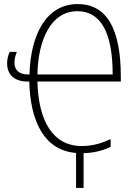

<svg xmlns="http://www.w3.org/2000/svg" viewBox="-20 -744 668 944"><path d="M362 -724C204 -724 130 -568 125 -378H118C77 -378 51 -397 51 -436C51 -456 57 -475 63 -489H28C20 -474 15 -452 15 -433C15 -374 54 -343 116 -343H124C129 -141 201 -4 354 8V180H391V9C438 8 482 -2 524 -22V-60C483 -41 437 -26 382 -26C240 -26 169 -149 164 -343H574V-368C574 -607 502 -724 362 -724ZM361 -689C476 -689 534 -582 534 -378H164C167 -544 228 -689 361 -689Z"/></svg>

Font: Noto Sans Condensed ExtraLight
Style: Regular
Weight: 200
Width: 3
Designer: Monotype Design Team
Foundry: Monotype Imaging Inc.
Version: Version 2.013